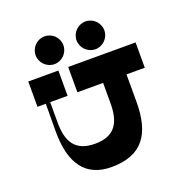

<svg xmlns="http://www.w3.org/2000/svg" viewBox="-159 -1086 1202 1234"><g transform="rotate(-20 442.0 -468.5)"><path d="M277 -747C329 -747 372 -790 372 -842C372 -895 329 -937 277 -937C225 -937 182 -894 182 -842C182 -790 225 -747 277 -747ZM557 -747C609 -747 652 -790 652 -842C652 -895 609 -937 557 -937C505 -937 462 -894 462 -842C462 -790 505 -747 557 -747ZM814 -700H353V-527H529V-389C529 -261 488 -177 348 -177C208 -177 167 -261 167 -389V-527H286V-700H80V-527H137L136 -339C135 -119 219 0 396 0C606 0 689 -119 689 -339V-527H814Z"/></g></svg>

Font: Space Cowgirl Black
Style: Regular
Weight: 900
Designer: Valery Marier
Foundry: Valery Marier
Version: Version 1.000;hotconv 1.0.109;makeotfexe 2.5.65596